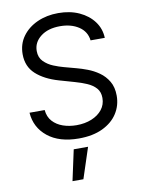

<svg xmlns="http://www.w3.org/2000/svg" viewBox="-104 -808 847 1133"><g transform="rotate(-10 319.0 -241.5)"><path d="M485.8 -545.5Q479.4 -599.4 433.9 -629.3Q388.5 -659.1 322.4 -659.1Q250 -659.1 206 -624.8Q161.9 -590.6 161.9 -538.4Q161.9 -499.3 185.9 -475.3Q209.9 -451.3 242.7 -438Q275.6 -424.7 302.6 -417.6L376.4 -397.7Q404.8 -390.3 439.8 -377.1Q474.8 -364 506.9 -341.4Q539.1 -318.9 560 -283.7Q581 -248.6 581 -197.4Q581 -138.5 550.2 -90.9Q519.5 -43.3 460.8 -15.3Q402 12.8 318.2 12.8Q201 12.8 132.1 -42.6Q63.2 -98 56.8 -187.5H147.7Q151.3 -146.3 175.6 -119.5Q199.9 -92.7 237.4 -79.7Q274.9 -66.8 318.2 -66.8Q368.6 -66.8 408.7 -83.3Q448.9 -99.8 472.3 -129.4Q495.7 -159.1 495.7 -198.9Q495.7 -235.1 475.5 -257.8Q455.3 -280.5 422.2 -294.7Q389.2 -308.9 350.9 -319.6L261.4 -345.2Q176.1 -369.7 126.4 -415.1Q76.7 -460.6 76.7 -534.1Q76.7 -595.2 109.9 -640.8Q143.1 -686.4 199.4 -711.8Q255.7 -737.2 325.3 -737.2Q395.6 -737.2 450.3 -712.2Q505 -687.1 537.1 -643.8Q569.2 -600.5 571 -545.5ZM236.5 254.3 276.3 70.3H362.2L301.8 254.3Z"/></g></svg>

Font: Inter Alia
Style: Regular
Weight: 400
Designer: Rasmus Andersson (Latin, Greek, Cyrillic etc.) and Evan from Shavian.info (Shavian, old style figures)
Foundry: Shavian.info
Version: Version 0.001;git-37ab20767